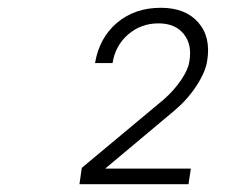

<svg xmlns="http://www.w3.org/2000/svg" viewBox="-20 -855 640 493"><path d="M184 -382 190 -424 401 -600Q427 -623 445 -649.5Q463 -676 466 -696Q474 -740 452 -767.5Q430 -795 387 -795Q342 -795 309 -766.5Q276 -738 269 -693H224Q235 -758 280.5 -796.5Q326 -835 393 -835Q456 -835 489 -797.5Q522 -760 512 -699Q508 -671 485 -635.5Q462 -600 429 -572L250 -422H470L464 -382Z"/></svg>

Font: JetBrains Mono NL Thin
Style: Italic
Weight: 100
Italic angle: -9°
Monospace: yes
Designer: Philipp Nurullin, Konstantin Bulenkov
Foundry: JetBrains
Version: Version 2.305; ttfautohint (v1.8.4.7-5d5b)